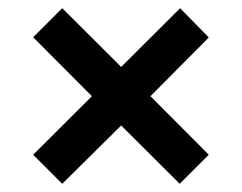

<svg xmlns="http://www.w3.org/2000/svg" viewBox="-20 -597 591 469"><path d="M419 -148 276 -290.5 132 -148 61 -219 204.5 -362 61 -506 132 -577 276 -433.5 420 -577 490 -505.5 347.5 -362 490 -219Z"/></svg>

Font: Hepta Slab ExtraLight SemiBold
Style: Regular
Weight: 600
Version: Version 1.102